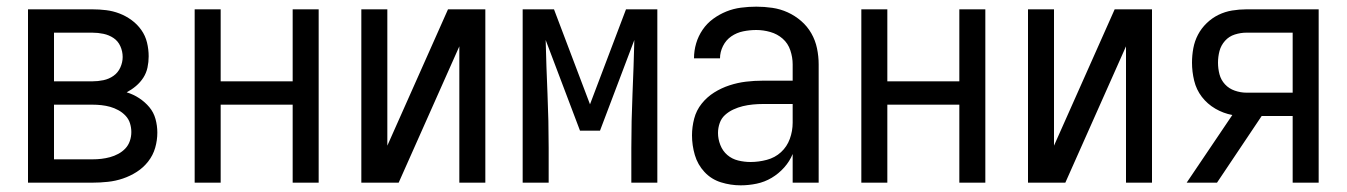

<svg xmlns="http://www.w3.org/2000/svg" viewBox="-20 -548 4040 576"><path d="M64 0V-520H257Q278 -520 298.5 -517.5Q319 -515 338.5 -507.5Q358 -500 375 -487.5Q392 -475 404 -458Q416 -441 421 -420.5Q426 -400 426 -379Q426 -362 422.5 -345.5Q419 -329 410 -315Q401 -301 388 -290Q375 -279 360 -271Q380 -265 397.5 -253.5Q415 -242 428 -226.5Q441 -211 446.5 -191Q452 -171 452 -150Q452 -127 445.5 -104.5Q439 -82 424.5 -63.5Q410 -45 390.5 -32.5Q371 -20 349 -12.5Q327 -5 303.5 -2.5Q280 0 257 0ZM142 -304H257Q274 -304 290.5 -307.5Q307 -311 320.5 -320.5Q334 -330 341 -345.5Q348 -361 348 -377Q348 -394 341 -409.5Q334 -425 320.5 -434Q307 -443 290.5 -446.5Q274 -450 257 -450H142ZM142 -70H257Q271 -70 284 -71.5Q297 -73 310 -76.5Q323 -80 335 -86.5Q347 -93 356 -102.5Q365 -112 369.5 -125Q374 -138 374 -152Q374 -165 370 -178Q366 -191 356.5 -201Q347 -211 335 -217.5Q323 -224 310.5 -227.5Q298 -231 284.5 -232.5Q271 -234 257 -234H142Z M564 0V-520H642V-304H858V-520H936V0H858V-234H642V0Z M1064 0V-520H1142V-111L1324 -520H1436V0H1358V-409L1176 0Z M1548 0V-520H1642L1750 -235L1858 -520H1952V0H1874V-104Q1874 -185 1877.5 -266Q1881 -347 1883 -428L1780 -156H1720L1617 -428Q1619 -347 1622.5 -266Q1626 -185 1626 -104V0Z M2202 8Q2172 8 2143 -1Q2114 -10 2093.5 -32Q2073 -54 2064.5 -83Q2056 -112 2056 -142Q2056 -167 2062.5 -192Q2069 -217 2085 -237Q2101 -257 2122.5 -270.5Q2144 -284 2168.5 -292Q2193 -300 2218 -303Q2243 -306 2269 -306H2358V-355Q2358 -376 2351 -397Q2344 -418 2328 -432Q2312 -446 2291 -452Q2270 -458 2249 -458Q2229 -458 2209.5 -454Q2190 -450 2174 -439Q2158 -428 2149 -410Q2140 -392 2140 -373H2062Q2062 -396 2068.5 -418Q2075 -440 2088 -459Q2101 -478 2119.5 -491.5Q2138 -505 2159 -513.5Q2180 -522 2203 -525Q2226 -528 2249 -528Q2273 -528 2297 -524.5Q2321 -521 2343 -511Q2365 -501 2383.5 -485Q2402 -469 2414 -448Q2426 -427 2431 -403Q2436 -379 2436 -355V0H2358V-86Q2349 -64 2332.5 -45.5Q2316 -27 2295 -14.5Q2274 -2 2250 3Q2226 8 2202 8ZM2232 -62Q2256 -62 2280.5 -68.5Q2305 -75 2323 -91.5Q2341 -108 2349.5 -131.5Q2358 -155 2358 -180V-236H2269Q2254 -236 2238.5 -234.5Q2223 -233 2208.5 -229.5Q2194 -226 2180 -219.5Q2166 -213 2155 -203Q2144 -193 2139 -178.5Q2134 -164 2134 -149Q2134 -131 2141 -113Q2148 -95 2162 -83Q2176 -71 2194.5 -66.5Q2213 -62 2232 -62Z M2564 0V-520H2642V-304H2858V-520H2936V0H2858V-234H2642V0Z M3064 0V-520H3142V-111L3324 -520H3436V0H3358V-409L3176 0Z M3540 0 3677 -203Q3650 -208 3626 -222Q3602 -236 3585.5 -257.5Q3569 -279 3562.5 -306Q3556 -333 3556 -360Q3556 -382 3560 -403.5Q3564 -425 3574 -444Q3584 -463 3600 -478.5Q3616 -494 3635.5 -503.5Q3655 -513 3676.5 -516.5Q3698 -520 3719 -520H3936V0H3858V-200H3765L3631 0ZM3858 -270V-450H3719Q3702 -450 3684.5 -444.5Q3667 -439 3655 -425.5Q3643 -412 3638.5 -395Q3634 -378 3634 -360Q3634 -342 3638.5 -325Q3643 -308 3655 -295Q3667 -282 3684.5 -276Q3702 -270 3719 -270Z"/></svg>

Font: Iosevka Fuck
Style: Regular
Weight: 400
Monospace: yes
Designer: Belleve Invis
Foundry: Belleve Invis
Version: Version 28.0.7; ttfautohint (v1.8.3)